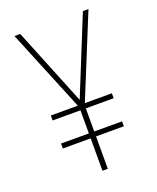

<svg xmlns="http://www.w3.org/2000/svg" viewBox="-134 -888 716 875"><g transform="rotate(-20 223.5 -450.0)"><path d="M223 -432 375 -807H402L240 -410H371V-386H236V-274H371V-250H236V-93H210V-250H75V-274H210V-386H75V-410H206L43 -807H71Z"/></g></svg>

Font: Noto Sans Kannada UI Condensed Thin
Style: Regular
Weight: 100
Width: 3
Designer: Jelle Bosma - Monotype Design Team
Foundry: Monotype Imaging Inc.
Version: Version 2.005; ttfautohint (v1.8.4.7-5d5b)